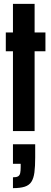

<svg xmlns="http://www.w3.org/2000/svg" viewBox="-20 -678 263 993"><path d="M47 0V-413H10V-510H47V-658H159V-510H215V-413H159V0ZM47 295V239Q65 239 73.5 234Q82 229 84.5 217Q87 205 87 186V169H47V68H162V136Q162 183 158 213.5Q154 244 142.5 262Q131 280 108 287.5Q85 295 47 295Z"/></svg>

Font: Saira UltraCondensed ExtraBold
Style: Regular
Weight: 800
Width: 1
Designer: Hector Gatti with collaboration of the Omnibus-Type team
Foundry: Omnibus-Type
Version: Version 1.101